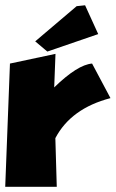

<svg xmlns="http://www.w3.org/2000/svg" viewBox="-21 -714 443 735"><path d="M191.4 -507.8 186.5 -379.4Q275.9 -466.3 331.5 -470.7L401.9 -338.4Q250.5 -298.8 190.9 -185.1L196.3 1H-1L17.1 -470.7ZM272.5 -690.4 304.7 -693.8 355 -583.5 160.2 -516.6 113.8 -555.7Z"/></svg>

Font: Lapsus Pro (theguybrush.com)
Style: Bold
Weight: 700
Designer: Jose Roses
Version: Version 1.00 February 9, 2018, initial release